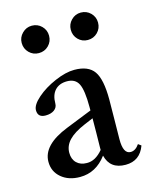

<svg xmlns="http://www.w3.org/2000/svg" viewBox="-102 -716 636 797"><g transform="rotate(-15 215.5 -317.5)"><path d="M111.3 -529.8Q86.9 -529.8 69.8 -546.9Q52.7 -564 52.7 -588.9Q52.7 -612.8 70.1 -630.1Q87.4 -647.5 111.3 -647.5Q136.2 -647.5 153.3 -630.4Q170.4 -613.3 170.4 -588.9Q170.4 -564 153.3 -546.9Q136.2 -529.8 111.3 -529.8ZM321.8 -529.8Q297.4 -529.8 280.5 -546.9Q263.7 -564 263.7 -588.9Q263.7 -612.8 280.8 -630.1Q297.9 -647.5 321.8 -647.5Q346.7 -647.5 363.8 -630.4Q380.9 -613.3 380.9 -588.9Q380.9 -564 363.8 -546.9Q346.7 -529.8 321.8 -529.8ZM143.6 11.2Q94.7 11.2 63.5 -15.1Q32.2 -41.5 32.2 -83.5Q32.2 -155.8 144.5 -200.2L255.9 -244.6V-259.8Q255.9 -331.1 242.2 -358.9Q228.5 -386.7 192.9 -386.7Q159.7 -386.7 141.1 -366.7Q122.6 -346.7 122.6 -310.1Q122.6 -293 108.4 -282.7Q94.2 -272.5 71.3 -272.5Q37.6 -272.5 37.6 -303.7Q37.6 -326.7 70.6 -355.5Q103.5 -384.3 150.4 -404.5Q197.3 -424.8 234.4 -424.8Q294.4 -424.8 318.8 -389.9Q343.3 -355 343.3 -268.6Q343.3 -235.8 342.3 -176.5Q341.3 -117.2 341.3 -98.1Q340.8 -34.7 373 -34.7Q394 -34.7 410.2 -58.6L422.9 -49.3Q400.9 11.2 339.4 11.2Q272.9 11.2 257.8 -49.8Q212.4 11.2 143.6 11.2ZM125.5 -97.2Q125.5 -69.8 141.8 -53.7Q158.2 -37.6 185.5 -37.6Q222.2 -36.6 254.4 -75.2Q253.9 -81.1 254.4 -87.4Q254.9 -107.9 255.4 -149.2Q255.9 -190.4 255.9 -210.9L218.8 -195.3Q170.4 -174.8 147.9 -151.1Q125.5 -127.4 125.5 -97.2Z"/></g></svg>

Font: Elstob 18pt Medium
Style: Regular
Weight: 500
Designer: Peter S. Baker
Version: Version 1.015